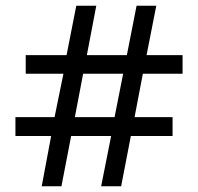

<svg xmlns="http://www.w3.org/2000/svg" viewBox="-20 -652 693 672"><path d="M159 -176 126 0H195L229 -176H369L334 0H404L438 -176H584V-242H451L480 -394H619V-459H493L527 -632H458L424 -459H284L317 -632H247L213 -459H70V-394H202L171 -242H34V-176ZM381 -242H242L271 -394H411Z"/></svg>

Font: Noto Sans Gurmukhi UI
Style: Regular
Weight: 400
Designer: Jelle Bosma - Monotype Design Team
Foundry: Monotype Imaging Inc.
Version: Version 2.004